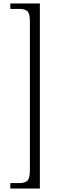

<svg xmlns="http://www.w3.org/2000/svg" viewBox="-20 -819 339 1098"><path d="M208 259H39V228H92Q122 228 136.5 214.5Q151 201 151 153V-697Q151 -742 136.5 -755Q122 -768 92 -768H39V-799H208Z"/></svg>

Font: Noto Serif Sinhala ExtraCondensed Light
Style: Regular
Weight: 300
Width: 2
Designer: Jelle Bosma - Monotype Design Team
Foundry: Monotype Imaging Inc.
Version: Version 2.007; ttfautohint (v1.8.4.7-5d5b)